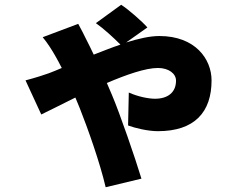

<svg xmlns="http://www.w3.org/2000/svg" viewBox="-20 -695 1040 805"><path d="M598 -580C576 -605 518 -656 488 -675L382 -598C416 -574 455 -538 485 -508C449 -496 412 -481 373 -466C361 -491 350 -514 341 -531C334 -546 319 -575 308 -595L159 -539C180 -514 199 -483 211 -462C220 -447 229 -429 239 -410C221 -402 203 -395 185 -388C172 -383 129 -369 87 -358L153 -215C177 -226 231 -254 296 -286C303 -270 309 -254 315 -240C349 -154 399 -13 423 90L573 54C546 -35 483 -218 449 -298C443 -313 436 -329 428 -347C510 -382 590 -410 642 -410C688 -410 718 -386 718 -357C718 -307 683 -281 630 -281C602 -281 558 -290 520 -307L517 -169C546 -158 600 -145 642 -145C796 -145 867 -225 867 -358C867 -447 799 -544 648 -544C608 -544 561 -533 509 -517Z"/></svg>

Font: Noto Sans CJK KR Black
Style: Regular
Weight: 900
Designer: Ryoko NISHIZUKA (kana & ideographs); Paul D. Hunt (Latin, Greek & Cyrillic); Wenlong ZHANG (bopomofo); Sandoll Communica
Foundry: Adobe Systems Incorporated
Version: Version 1.004;PS 1.004;hotconv 1.0.82;makeotf.lib2.5.63406